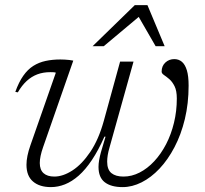

<svg xmlns="http://www.w3.org/2000/svg" viewBox="-20 -736 815 765"><path d="M458.5 -490.5H512L416.5 -149Q411.5 -132 409.2 -117.8Q407 -103.5 407 -92Q407 -60 424 -46.2Q441 -32.5 472 -32.5Q505 -32.5 536.2 -48.5Q567.5 -64.5 594.5 -93.5Q621.5 -122.5 641.8 -161.5Q662 -200.5 673.2 -246.8Q684.5 -293 684.5 -343.5Q684.5 -374.5 675.5 -392.5Q666.5 -410.5 654.5 -420.8Q642.5 -431 633.2 -437.2Q624 -443.5 624 -450.5Q624 -473 638.8 -486.8Q653.5 -500.5 674.5 -500.5Q692 -500.5 704.8 -489.8Q717.5 -479 724.5 -456Q731.5 -433 731.5 -395Q731.5 -323.5 716.5 -261.5Q701.5 -199.5 675.2 -149.5Q649 -99.5 615.5 -64Q582 -28.5 544.2 -9.5Q506.5 9.5 468.5 9.5Q422.5 9.5 397.5 -9.8Q372.5 -29 372.5 -71Q372.5 -83.5 375 -98Q377.5 -112.5 382 -129L400.5 -191.5H396Q372 -137 346.2 -98.5Q320.5 -60 293.5 -36.2Q266.5 -12.5 238.8 -1.5Q211 9.5 183 9.5Q137.5 9.5 111.5 -12.8Q85.5 -35 85.5 -79.5Q85.5 -112.5 101 -156.5L202.5 -446.5Q198 -448 192.2 -448.2Q186.5 -448.5 180.5 -448.5Q152 -448.5 128.8 -439.8Q105.5 -431 86.2 -413.2Q67 -395.5 51 -368L41 -370Q55 -409 72.8 -434.2Q90.5 -459.5 112.8 -473.5Q135 -487.5 161.8 -493.2Q188.5 -499 220.5 -499Q229 -499 238.2 -498.5Q247.5 -498 256.2 -497Q265 -496 272 -494.5L151.5 -149Q145 -130.5 141.8 -115Q138.5 -99.5 138.5 -86.5Q138.5 -59.5 153.5 -46Q168.5 -32.5 196.5 -32.5Q231 -32.5 268.8 -57Q306.5 -81.5 339.8 -130.8Q373 -180 393.5 -254ZM349 -552 517 -715.5H567.5L636 -552H600L527 -678.5H544.5L393.5 -552Z"/></svg>

Font: Newsreader 9pt Light
Style: Italic
Weight: 300
Italic angle: -17°
Designer: Hugues Gentile
Foundry: Production Type
Version: Version 1.003